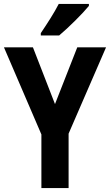

<svg xmlns="http://www.w3.org/2000/svg" viewBox="-20 -954 558 974"><path d="M431 -924V-934H278C255 -889 220 -835 187 -786V-774H280C328 -814 401 -887 431 -924ZM259 -426 147 -714H0L190 -272V0H328V-276L518 -714H372Z"/></svg>

Font: Noto Sans Gujarati UI Condensed
Style: Bold
Weight: 700
Width: 3
Designer: Jelle Bosma - Monotype Design Team, Universal Thirst
Foundry: Monotype Imaging Inc.
Version: Version 2.106